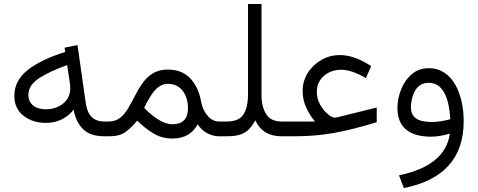

<svg xmlns="http://www.w3.org/2000/svg" viewBox="-20 -685 2402 965"><path d="M524.9 0V-74.2H505.9C448.7 -74.2 420.4 -105 411.1 -166L369.6 -458.5L304.7 -445.3L307.6 -423.8C228 -398.9 165.5 -369.1 120.1 -334C74.7 -298.3 52.2 -254.9 52.2 -203.6C52.2 -160.6 67.4 -127.4 97.7 -103.5C127.9 -79.6 165.5 -67.4 210.4 -67.4C268.1 -67.4 314.5 -89.4 350.1 -133.8C357.4 -92.3 373.5 -60.1 397.5 -36.1C421.4 -12.2 457 0 504.4 0ZM333 -238.3C333 -174.8 273.9 -135.7 211.4 -135.7C158.2 -135.7 122.6 -161.1 122.6 -208.5C122.6 -240.2 140.1 -268.1 175.8 -291.5C211.4 -314.5 258.3 -336.9 317.4 -357.9L331.1 -268.1C332.5 -258.8 333 -249 333 -238.3Z M529.3 0C564 0 590.8 -7.3 610.8 -21.5C630.4 -35.6 649.9 -54.7 669.4 -78.6C697.3 -51.8 724.6 -30.3 752.4 -13.7C780.3 2.9 811.5 11.2 846.2 11.2C910.2 11.2 949.7 -16.1 973.6 -60.5C996.6 -22.9 1038.6 0 1081.1 0H1098.1V-74.2H1081.1C1059.1 -74.2 1040 -84 1023.4 -103C1006.8 -122.1 995.6 -146.5 990.2 -177.2C981.9 -222.7 964.4 -260.3 937 -290.5C909.2 -320.3 871.1 -335.4 822.3 -335.4C734.4 -335.4 693.4 -271.5 659.2 -205.1C647.9 -182.6 636.2 -161.6 624.5 -141.6C601.1 -102.1 572.3 -74.2 527.3 -74.2H505.4V0ZM822.8 -263.7C855 -263.7 879.9 -252 897.9 -229C916 -205.6 924.8 -176.3 924.8 -140.6C924.8 -87.4 898.4 -60.5 845.2 -60.5C823.2 -60.5 798.8 -69.3 772 -86.4C749.5 -100.6 727.1 -119.6 704.6 -143.1C713.4 -161.6 723.6 -180.2 734.9 -198.7C757.3 -235.8 785.6 -263.7 822.8 -263.7Z M1226.6 -206.1C1226.1 -166.5 1218.8 -134.8 1204.1 -110.8C1189.5 -86.4 1160.6 -74.2 1118.2 -74.2H1078.6V0H1118.7C1204.6 0 1232.9 -25.9 1263.2 -80.1C1286.1 -31.7 1324.7 0 1397.5 0H1416V-74.2H1397C1358.9 -74.2 1332.5 -86.9 1317.4 -111.8C1302.2 -136.7 1294.4 -168 1294.4 -205.1V-665H1226.6Z M1396.5 -74.2V0H1460.9C1599.6 0 1708 -20.5 1873.5 -70.8V-144.5L1669.9 -94.2C1663.1 -92.8 1655.3 -93.8 1646.5 -98.1C1642.1 -99.6 1634.3 -105.5 1622.1 -116.2C1609.9 -127 1598.6 -141.6 1588.4 -160.6C1577.6 -179.2 1572.3 -200.7 1572.3 -225.1C1572.3 -291.5 1630.4 -334.5 1693.8 -334.5C1731.4 -334.5 1773.4 -319.3 1818.8 -292.5L1845.7 -352.5C1789.6 -389.6 1737.3 -408.2 1688.5 -408.2C1655.3 -408.2 1624.5 -400.4 1596.2 -384.3C1539.1 -352.1 1501 -294.9 1501 -228.5C1501 -197.8 1507.3 -168.5 1520.5 -141.1C1533.7 -113.8 1547.9 -91.3 1563.5 -74.2Z M2310.5 -76.2C2310.5 -205.1 2259.3 -342.3 2134.8 -342.3C2101.1 -342.3 2072.8 -332 2049.3 -312C2025.9 -292 2008.3 -266.6 1996.1 -235.8C1983.9 -205.1 1977.5 -174.3 1977.5 -142.6C1977.5 -44.4 2037.6 2 2148.4 2C2177.7 2 2214.4 -5.4 2241.2 -13.7C2225.1 96.2 2139.6 163.6 1985.4 196.3L2009.8 260.3C2207 220.7 2310.5 111.8 2310.5 -76.2ZM2150.9 -71.8C2083 -71.8 2045.4 -92.3 2045.4 -145.5C2045.4 -162.1 2048.3 -180.2 2053.7 -199.2C2064.5 -237.8 2089.4 -269 2134.3 -269C2208 -269 2237.3 -189.9 2243.2 -85.9C2213.4 -77.6 2180.7 -71.8 2150.9 -71.8Z"/></svg>

Font: Vazirmatn Light
Style: Regular
Weight: 300
Designer: Saber Rastikerdar
Foundry: Saber Rastikerdar
Version: Version 33.003